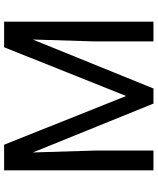

<svg xmlns="http://www.w3.org/2000/svg" viewBox="62 -812 751 914"><g transform="rotate(-90 437.0 -355.5)"><path d="M204.6 -710.9 436.5 -129.9 668.5 -710.9H760.7L472.2 0H400.4L112.3 -710.9ZM163.6 -710.9 176.8 -277.8V0H82.5V-710.9ZM790.5 -710.9V0H696.3V-277.8L709.5 -710.9Z"/></g></svg>

Font: Heebo
Style: Regular
Weight: 400
Designer: Oded Ezer
Foundry: Ezer Type House
Version: Version 3.100